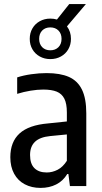

<svg xmlns="http://www.w3.org/2000/svg" viewBox="-20 -910 497 939"><path d="M402 -355.5V0H322L314.5 -59H309Q288 -24.5 254.5 -7.8Q221 9 178.5 9Q134.5 9 101 -8.8Q67.5 -26.5 49 -60.5Q30.5 -94.5 30.5 -141Q30.5 -216 75.5 -257.2Q120.5 -298.5 216 -306.5L307 -316V-360Q307 -403 294.8 -427.2Q282.5 -451.5 257.5 -461.8Q232.5 -472 191 -472Q163 -472 129.5 -466.5Q96 -461 64 -451V-531.5Q94.5 -541.5 133.2 -547Q172 -552.5 207.5 -552.5Q274.5 -552.5 317 -533.8Q359.5 -515 380.8 -471.8Q402 -428.5 402 -355.5ZM307 -123.5V-252.5L225 -244.5Q175 -239.5 151 -216.5Q127 -193.5 127 -152Q127 -109 148.2 -87.8Q169.5 -66.5 208.5 -66.5Q236 -66.5 261.8 -79.8Q287.5 -93 307 -123.5ZM307.5 -781Q327 -755.5 327 -720Q327 -691.5 314 -669Q301 -646.5 278 -633.8Q255 -621 226 -621Q197.5 -621 174.5 -633.8Q151.5 -646.5 138.5 -669Q125.5 -691.5 125.5 -720Q125.5 -748.5 138.5 -771Q151.5 -793.5 174.5 -806.2Q197.5 -819 226 -819Q243.5 -819 258.5 -814.5L318.5 -890H400ZM281 -720Q281 -745.5 265.8 -760.8Q250.5 -776 226 -776Q201.5 -776 186.5 -760.8Q171.5 -745.5 171.5 -720Q171.5 -694.5 186.5 -679.2Q201.5 -664 226 -664Q250.5 -664 265.8 -679.2Q281 -694.5 281 -720Z"/></svg>

Font: Encode Sans Condensed Medium
Style: Regular
Weight: 500
Width: 3
Designer: Multiple Designers
Foundry: Impallari Type
Version: Version 2.000